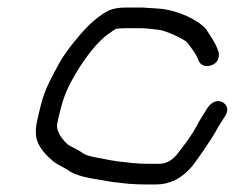

<svg xmlns="http://www.w3.org/2000/svg" viewBox="-20 -501 641 511"><path d="M317.2 -481C298.1 -481 282.4 -479 269.4 -472.9C257.7 -467.5 244.4 -458.3 228.7 -444.9C202.7 -423.6 152.9 -362.3 137.1 -331.9C120.5 -300.2 99.7 -266.8 88.1 -219.1C81.7 -192.7 78 -176.5 76.8 -168.9C75.6 -161.7 75.2 -153.9 75.4 -146.7C75.5 -121.4 91.6 -97.3 119.4 -73.6C133.7 -61.5 148.9 -56.4 160.9 -48.2C175.9 -36.6 204.4 -28.5 244.8 -22.6C261.1 -20.2 273.8 -16.6 295.3 -14.9L319.1 -12.1L319.4 -12C337.2 -10.7 354.1 -10 370 -10H394.3C432.3 -10 463.9 -26.5 489.8 -56.7C502.5 -71.6 545.9 -134.9 555.4 -153.4C559.2 -160.9 562.6 -166.6 565.3 -170.3L565.6 -170.7L579.1 -192C583.1 -198 585.9 -205.6 584.6 -213C583.3 -220.3 578.4 -225.3 572.9 -228.6C558.1 -237.5 541.1 -227.9 531.8 -213.1C519.5 -193.6 515.8 -188.7 500.3 -160.1C492 -144.6 474.3 -119.4 448.9 -87.4C434.6 -71.7 419.7 -65 403 -65H378.7C363.8 -65 348.9 -65.6 335.3 -66.8L310.2 -69.6C299.1 -70.5 287.4 -72.1 273.5 -74.7L239.9 -81.1C222.1 -84.5 208.8 -87.3 200.5 -93.4C186.4 -103.7 169.7 -109.7 159.7 -116.8C137.9 -137.9 129.8 -156.7 132 -170.7C132.8 -175.5 134.1 -181.6 135.9 -188.9C145.6 -228.3 151.1 -250.8 173.1 -290.6C196.7 -333.1 232.2 -383.6 264.6 -407.8C276.9 -416.9 285.6 -422.7 288.5 -424.2C290.8 -424.7 303 -426 320.9 -426H348C371.3 -426 374.1 -424.5 401.9 -421.8C421.8 -419.9 473.3 -395.2 478.8 -387.4C490 -371.7 501.6 -359 507.4 -342.2C513 -325.6 529.8 -320.5 547.3 -329.3C561.9 -336.6 564.3 -352 561.6 -363.1L561.4 -363.9L557.7 -373.2C551.5 -390.4 535.9 -410.9 529.3 -422L528.9 -422.7L528.4 -423.3C508 -447.6 454 -473.8 404.3 -478L357.8 -481Z"/></svg>

Font: MewTooHand
Style: BdIta
Weight: 400
Designer: Mew Too, Robert Jablonski
Version: Version 0.77